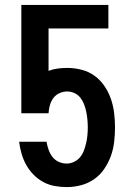

<svg xmlns="http://www.w3.org/2000/svg" viewBox="-20 -755 540 783"><path d="M252 8Q227 8 202.5 3.5Q178 -1 156 -13Q134 -25 116.5 -43Q99 -61 87 -82.5Q75 -104 68 -128Q61 -152 58 -177H170V-175Q173 -159 178.5 -143.5Q184 -128 194 -115Q204 -102 219.5 -95Q235 -88 252 -88Q267 -88 282 -95Q297 -102 307 -114.5Q317 -127 322.5 -142Q328 -157 331.5 -172.5Q335 -188 336.5 -203.5Q338 -219 338 -235Q338 -251 336.5 -267Q335 -283 332 -298Q329 -313 323.5 -328Q318 -343 308.5 -355.5Q299 -368 284.5 -375Q270 -382 254 -382Q238 -382 222.5 -375Q207 -368 197.5 -355Q188 -342 183.5 -326Q179 -310 178 -293H67V-735H422V-639H178V-466Q196 -473 215.5 -475.5Q235 -478 254 -478Q284 -478 313 -470.5Q342 -463 365.5 -446Q389 -429 406 -404Q423 -379 432.5 -351Q442 -323 445.5 -294Q449 -265 449 -235Q449 -206 445.5 -176Q442 -146 432 -118.5Q422 -91 405 -66Q388 -41 363.5 -24Q339 -7 310 0.5Q281 8 252 8Z"/></svg>

Font: Iosevka Curly
Style: Bold
Weight: 700
Monospace: yes
Designer: Belleve Invis
Foundry: Belleve Invis
Version: Version 22.1.2; ttfautohint (v1.8.4)